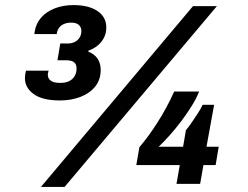

<svg xmlns="http://www.w3.org/2000/svg" viewBox="-20 -723 974 755"><path d="M141 12 739 -699H833L234 12ZM216 -328Q147 -328 112.5 -353Q78 -378 78 -416Q78 -422 79 -429.5Q80 -437 82 -445H171Q169 -439 168.5 -435Q168 -431 168 -429Q168 -414 180 -405.5Q192 -397 217 -397Q237 -397 251 -403.5Q265 -410 273 -423Q281 -436 281 -453Q281 -466 276 -473Q271 -480 262 -483Q253 -486 242 -486H206L217 -552H247Q261 -552 273 -557.5Q285 -563 292.5 -574.5Q300 -586 300 -601Q300 -616 290 -625Q280 -634 260 -634Q245 -634 233.5 -629.5Q222 -625 214.5 -616.5Q207 -608 204 -595L203 -589H115L117 -602Q122 -631 142 -654Q162 -677 195 -690Q228 -703 269 -703Q329 -703 363.5 -679.5Q398 -656 398 -615Q398 -592 388.5 -574Q379 -556 363.5 -543.5Q348 -531 328 -524L327 -520Q351 -511 363.5 -492.5Q376 -474 376 -448Q376 -410 354.5 -383Q333 -356 296.5 -342Q260 -328 216 -328ZM674 0 687 -74H516L528 -144Q564 -186 600 -242.5Q636 -299 665 -363H763Q753 -337 734 -306.5Q715 -276 692 -245.5Q669 -215 645.5 -189Q622 -163 604 -146H700L711 -211Q722 -224 734 -241.5Q746 -259 758 -277.5Q770 -296 777 -311H822L792 -146H840L828 -74H780L767 0Z"/></svg>

Font: Archivo SemiBold ExtraBold
Style: Italic
Weight: 800
Italic angle: -10°
Version: Version 2.001